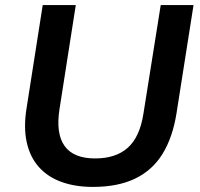

<svg xmlns="http://www.w3.org/2000/svg" viewBox="-20 -725 785 755"><path d="M345 10Q276 10 222 -9.5Q168 -29 133 -68Q98 -107 85 -166Q72 -225 85 -303L148 -705H278L214 -296Q199 -200 234 -151Q269 -102 354 -102Q436 -102 483 -144.5Q530 -187 544 -278L612 -705H741L674 -279Q659 -185 619.5 -120.5Q580 -56 512 -23Q444 10 345 10Z"/></svg>

Font: Nunito Sans 11pt
Style: Bold Italic
Weight: 700
Italic angle: -9°
Version: Version 3.101;gftools[0.9.27]